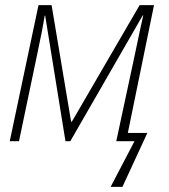

<svg xmlns="http://www.w3.org/2000/svg" viewBox="-20 -550 658 748"><path d="M411 178 504 0H433L504 -331Q516 -387 523.5 -423.5Q531 -460 538 -490H536L254 0H235L156 -489H154Q150 -463 142 -421.5Q134 -380 125 -339L54 0H18L130 -530H181L257 -76H260L524 -530H580L478 -32H554L457 178Z"/></svg>

Font: Noto Sans Disp ExtLt
Style: Italic
Weight: 200
Italic angle: -12°
Designer: Monotype Design Team
Foundry: Monotype Imaging Inc.
Version: Version 2.000;GOOG;noto-source:20170915:90ef993387c0